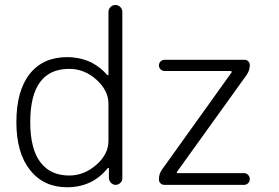

<svg xmlns="http://www.w3.org/2000/svg" viewBox="-20 -788 1141 784"><path d="M262.7 -71.3Q323.2 -71.3 373 -114.7Q422.9 -158.2 422.9 -212.9V-364.3Q422.9 -418 374 -462.4Q325.2 -506.8 262.7 -506.8Q103.5 -506.8 103.5 -289.1Q103.5 -180.7 144.5 -126Q185.5 -71.3 262.7 -71.3ZM479.5 -739.3V-59.6Q479.5 -48.8 471.2 -41Q462.9 -33.2 452.1 -33.2Q441.4 -33.2 433.6 -41Q425.8 -48.8 424.8 -59.6V-99.6Q424.8 -101.6 422.9 -102.1Q420.9 -102.5 419.9 -101.6Q357.4 -23.4 253.9 -23.4Q158.2 -23.4 102.5 -93.8Q46.9 -164.1 46.9 -289.1Q46.9 -417 101.1 -485.8Q155.3 -554.7 253.9 -554.7Q308.6 -554.7 354.5 -532.2Q392.6 -511.7 418 -481.4Q418.9 -480.5 420.9 -481Q422.9 -481.4 422.9 -483.4V-739.3Q422.9 -751 431.2 -759.3Q439.5 -767.6 451.2 -767.6Q462.9 -767.6 471.2 -759.3Q479.5 -751 479.5 -739.3ZM652.3 -543.9H978.5Q987.3 -543.9 993.7 -537.6Q1000 -531.2 1000 -522.5Q1000 -501 987.3 -482.4L703.1 -86.9Q701.2 -85 702.1 -83Q703.1 -81.1 706.1 -81.1H976.6Q986.3 -81.1 993.2 -73.7Q1000 -66.4 1000 -56.6Q1000 -46.9 993.2 -40Q986.3 -33.2 976.6 -33.2H651.4Q641.6 -33.2 635.3 -39.6Q628.9 -45.9 628.9 -55.7Q628.9 -78.1 641.6 -95.7L924.8 -491.2Q926.8 -493.2 925.8 -495.6Q924.8 -498 921.9 -498H652.3Q642.6 -498 635.7 -504.9Q628.9 -511.7 628.9 -521Q628.9 -530.3 635.7 -537.1Q642.6 -543.9 652.3 -543.9Z"/></svg>

Font: Gen Jyuu Gothic P Light
Style: Regular
Weight: 200
Designer: [Source Han Sans]
Ryoko NISHIZUKA  (kana & ideographs); Paul D. Hunt (Latin, Greek & Cyrillic); Wenlong ZHANG  (bopomofo
Version: Version 1.002.20150607